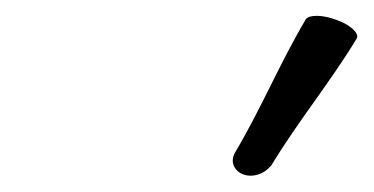

<svg xmlns="http://www.w3.org/2000/svg" viewBox="-20 -996 463 238"><path d="M317 -792C349 -845 390 -895 422 -948C426 -954 415 -965 398 -971C380 -978 363 -978 359 -972C327 -918 304 -862 272 -808C265 -797 269 -785 281 -780C294 -775 309 -781 317 -792Z"/></svg>

Font: Nupuram Light Oblique
Style: Regular
Weight: 300
Designer: Santhosh Thottingal (santhosh.thottingal@gmail.com)
Foundry: SMC
Version: Version 1.000